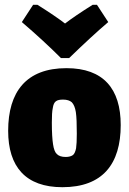

<svg xmlns="http://www.w3.org/2000/svg" viewBox="-20 -768 537 800"><path d="M14 -223C14 -73 87 12 240 12C408 12 483 -85 483 -247C483 -398 411 -484 257 -484C89 -484 14 -385 14 -223ZM71 -676C133 -623 187 -573 234 -526H268C331 -587 385 -637 431 -676L384 -748H366C315 -716 277 -690 251 -670C225 -690 187 -716 136 -748H118ZM196 -257C196 -284 197 -305 200 -318C204 -346 216 -353 243 -353C259 -353 271 -349 279 -342C287 -334 293 -320 296 -301C299 -281 300 -251 300 -211C300 -184 299 -163 297 -150C294 -136 290 -127 284 -122C277 -117 267 -114 254 -114C237 -114 225 -118 217 -126C209 -133 204 -147 201 -167C198 -186 196 -216 196 -257Z"/></svg>

Font: Luna Sans Black
Style: Regular
Weight: 900
Designer: Juan Pablo del Peral
Foundry: Huerta Tipografica
Version: Version 2.001; ttfautohint (v1.5)